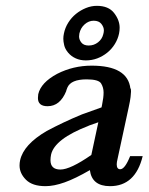

<svg xmlns="http://www.w3.org/2000/svg" viewBox="-20 -638 509 658"><path d="M312 -618Q352 -618 371 -593.5Q390 -569 390 -543Q390 -533 388 -523Q384 -504 373.5 -487Q363 -470 347.5 -457.5Q332 -445 313.5 -438Q295 -431 274 -431Q255 -431 239.5 -438Q224 -445 213.5 -457.5Q203 -470 200 -483Q197 -496 197 -505Q197 -514 199 -523Q203 -543 214 -560.5Q225 -578 240.5 -590.5Q256 -603 274.5 -610.5Q293 -618 312 -618ZM301 -567Q284 -567 270 -554.5Q256 -542 252 -523Q251 -518 251 -513Q251 -502 259 -492Q267 -482 284 -482Q302 -482 316 -493Q330 -504 334 -521Q336 -528 336 -534Q336 -545 327.5 -556Q319 -567 301 -567ZM469 -103Q444 0 357 0Q295 0 288 -55Q238 -26 201.5 -13Q165 0 136 0Q91 0 69 -22Q47 -44 47 -71Q47 -80 49 -89Q61 -143 140 -189Q166 -203 196.5 -217.5Q227 -232 261 -246L328 -270L330 -280Q335 -304 335 -321Q335 -338 326.5 -352Q318 -366 277 -366Q223 -366 211 -338Q210 -335 208.5 -331.5Q207 -328 207 -326Q186 -274 143 -274Q110 -274 110 -302Q110 -308 111 -315Q120 -355 176 -385Q231 -413 294 -413Q418 -413 427 -334L428 -335Q429 -331 429 -324Q429 -318 427.5 -305.5Q426 -293 421 -270L383 -94Q380 -82 380 -75Q380 -58 392 -58Q408 -58 426 -103ZM283 -207H284Q167 -162 155 -108Q153 -98 153 -89Q153 -57 187 -57Q221 -57 293 -107L317 -219Z"/></svg>

Font: New Athena Unicode
Style: Bold Italic
Weight: 700
Designer: J. Rusten 1997; rev. by R. Hancock 2001, 2002, rev. by D. Mastronarde 2002-2021
Foundry: Society for Classical Studies (formerly American Philological Association)
Version: Version 5.008